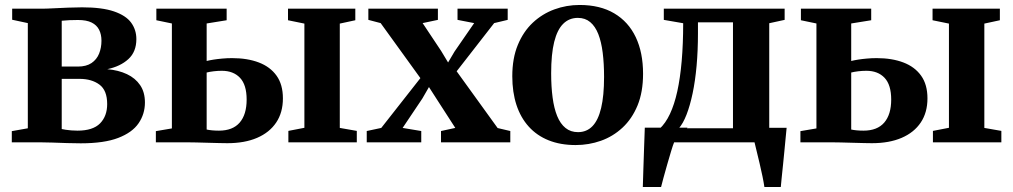

<svg xmlns="http://www.w3.org/2000/svg" viewBox="-20 -573 4080 773"><path d="M305 4Q279 4 249 3Q219 2 191.2 1Q163.5 0 142.5 0H27.5V-45L92 -56.5V-480L29 -493.5V-538H146Q165.5 -538 194 -539.5Q222.5 -541 253.5 -542.2Q284.5 -543.5 310.5 -543.5Q391 -543.5 439 -527Q487 -510.5 508 -481.8Q529 -453 529 -415.5Q529 -364.5 496.8 -335Q464.5 -305.5 412 -294.5Q457 -290.5 491 -274.5Q525 -258.5 544.2 -230.2Q563.5 -202 563.5 -160.5Q563.5 -114 538 -76.8Q512.5 -39.5 456 -17.8Q399.5 4 305 4ZM292 -47Q354 -47 382.8 -76.2Q411.5 -105.5 411.5 -154Q411.5 -209.5 380.2 -232.5Q349 -255.5 300 -255.5H228.5V-53.5Q235 -52 245 -50.5Q255 -49 267.2 -48Q279.5 -47 292 -47ZM228.5 -305H293.5Q327.5 -305 348.5 -319.2Q369.5 -333.5 379 -357.2Q388.5 -381 388.5 -409Q388.5 -434.5 379 -453.2Q369.5 -472 349 -482.2Q328.5 -492.5 294 -492.5Q276.5 -492.5 259.8 -491.8Q243 -491 228.5 -489.5Z M1141 0V-46L1205.5 -58.5V-478L1139.5 -491.5V-538H1410.5V-491.5L1348 -478V-58L1416.5 -46V0ZM607.5 0V-45L672 -56V-478.5L609.5 -491.5V-538H892.5V-491.5L812 -478.5V-327.5Q824 -330.5 839.8 -333Q855.5 -335.5 874.8 -337.2Q894 -339 914.5 -339Q976 -339 1022 -321.5Q1068 -304 1093.5 -268.2Q1119 -232.5 1119 -177Q1119 -120 1092 -79.8Q1065 -39.5 1015 -18Q965 3.5 895.5 3.5Q885 3.5 863.8 3Q842.5 2.5 817.5 1.8Q792.5 1 770 0.5Q747.5 0 734.5 0ZM861.5 -47Q917 -47 945 -79.5Q973 -112 973 -172Q973 -231.5 946.2 -259.8Q919.5 -288 873 -288Q856.5 -288 840 -286Q823.5 -284 812 -281V-51.5Q821 -49.5 834.2 -48.2Q847.5 -47 861.5 -47Z M1515 -58 1672.5 -258.5 1512.5 -480 1463 -493V-538H1743V-493L1681.5 -480L1756 -368L1784 -321.5L1810 -365.5L1889 -480L1822 -493V-538H2024V-493L1969.5 -480L1818.5 -286L1983.5 -57.5L2034.5 -45.5V0H1755.5V-45.5L1813 -58L1738.5 -173.5L1707 -222.5L1680.5 -176.5L1601 -58L1676 -45.5V0H1456.5V-45.5Z M2042.5 -266Q2042.5 -338.5 2064.8 -392.2Q2087 -446 2125.2 -481.8Q2163.5 -517.5 2212 -535.2Q2260.5 -553 2313.5 -553Q2396 -553 2453 -519.2Q2510 -485.5 2539.5 -423.5Q2569 -361.5 2569 -276Q2569 -202.5 2546.8 -148.5Q2524.5 -94.5 2486.2 -59Q2448 -23.5 2399.2 -6.2Q2350.5 11 2297.5 11Q2236.5 11 2189 -8Q2141.5 -27 2108.8 -63.2Q2076 -99.5 2059.2 -150.8Q2042.5 -202 2042.5 -266ZM2307 -41Q2342 -41 2365.2 -65Q2388.5 -89 2400.2 -138.2Q2412 -187.5 2412 -263.5Q2412 -317 2406.5 -360.8Q2401 -404.5 2388.8 -435.8Q2376.5 -467 2356.2 -484Q2336 -501 2306.5 -501Q2271.5 -501 2247.5 -477.2Q2223.5 -453.5 2211.2 -404.2Q2199 -355 2199 -278Q2199 -224 2204.8 -180.5Q2210.5 -137 2223.2 -105.8Q2236 -74.5 2256.8 -57.8Q2277.5 -41 2307 -41Z M2616 0V-52.5L2635 -54Q2659.5 -76.5 2677.2 -114.2Q2695 -152 2706.8 -205.2Q2718.5 -258.5 2724.5 -327.2Q2730.5 -396 2730.5 -479.5L2652.5 -493V-538H3139V-493L3077 -479.5V0ZM2713 -56.5H2931V-483H2790V-438.5Q2790 -369 2784.5 -308Q2779 -247 2768.5 -197.2Q2758 -147.5 2744 -111.5Q2730 -75.5 2713 -56.5ZM2568 180Q2569 148 2570.2 108.2Q2571.5 68.5 2573 25.5Q2574.5 -17.5 2576 -59H2748L2695 -2.5Q2689.5 10.5 2682 35.5Q2674.5 60.5 2666.2 89.2Q2658 118 2651.2 142.8Q2644.5 167.5 2641.5 180ZM3057.5 180Q3055 162.5 3049.8 137Q3044.5 111.5 3038.2 84.8Q3032 58 3026.2 35Q3020.5 12 3017.5 -1L2985 -58.5H3147Q3145.5 -42 3143 -17.5Q3140.5 7 3138 35Q3135.5 63 3132.5 90.5Q3129.5 118 3127.2 141.5Q3125 165 3123.5 180Z M3736 0V-46L3800.5 -58.5V-478L3734.5 -491.5V-538H4005.5V-491.5L3943 -478V-58L4011.5 -46V0ZM3202.5 0V-45L3267 -56V-478.5L3204.5 -491.5V-538H3487.5V-491.5L3407 -478.5V-327.5Q3419 -330.5 3434.8 -333Q3450.5 -335.5 3469.8 -337.2Q3489 -339 3509.5 -339Q3571 -339 3617 -321.5Q3663 -304 3688.5 -268.2Q3714 -232.5 3714 -177Q3714 -120 3687 -79.8Q3660 -39.5 3610 -18Q3560 3.5 3490.5 3.5Q3480 3.5 3458.8 3Q3437.5 2.5 3412.5 1.8Q3387.5 1 3365 0.5Q3342.5 0 3329.5 0ZM3456.5 -47Q3512 -47 3540 -79.5Q3568 -112 3568 -172Q3568 -231.5 3541.2 -259.8Q3514.5 -288 3468 -288Q3451.5 -288 3435 -286Q3418.5 -284 3407 -281V-51.5Q3416 -49.5 3429.2 -48.2Q3442.5 -47 3456.5 -47Z"/></svg>

Font: Merriweather 60pt
Style: Bold
Weight: 700
Version: Version 2.100